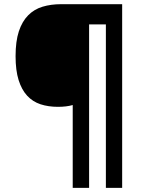

<svg xmlns="http://www.w3.org/2000/svg" viewBox="-20 -780 695 927"><path d="M569.8 127H491.2V-662.1H410.2V127H331.1V-272.9Q301.3 -264.2 259.8 -264.2Q213.4 -264.2 175.5 -276.6Q137.7 -289.1 111.1 -317.9Q84.5 -346.7 69.8 -393.6Q55.2 -440.4 55.2 -508.8Q55.2 -580.6 71 -628.7Q86.9 -676.8 116 -706.1Q145 -735.4 185.5 -747.6Q226.1 -759.8 274.9 -759.8H569.8Z"/></svg>

Font: Droid Sans
Style: Bold
Weight: 700
Foundry: Ascender Corporation
Version: Version 1.00 build 112